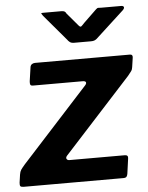

<svg xmlns="http://www.w3.org/2000/svg" viewBox="-64 -788 642 831"><g transform="rotate(-5 257.0 -372.0)"><path d="M6 0Q-6 0 -9 -4Q-12 -8 -11 -19L-6 -54Q-4 -67 1 -74.5Q6 -82 19 -97L309 -415Q315 -422 313 -427.5Q311 -433 298 -433H84Q74 -433 72 -438Q70 -443 71 -453L80 -515Q82 -523 88 -526.5Q94 -530 101 -530H513Q526 -530 524 -516L518 -475Q517 -465 511.5 -457.5Q506 -450 497 -439L204 -118Q197 -110 200.5 -104Q204 -98 212 -98H453Q469 -98 466 -82L457 -17Q456 -10 452.5 -5Q449 0 438 0H6ZM384 -738Q390 -744 394.5 -743.5Q399 -743 407 -743H493Q503 -743 505 -737.5Q507 -732 499 -724L375 -610Q370 -606 364.5 -604Q359 -602 350 -602H277Q265 -602 258.5 -607Q252 -612 248 -618L153 -730Q148 -737 146.5 -740Q145 -743 153 -743H234Q242 -743 247 -740.5Q252 -738 255 -731L300 -678Q309 -666 314 -670Q319 -674 329 -685Z"/></g></svg>

Font: Libre Franklin
Style: Bold Italic
Weight: 700
Italic angle: -8°
Designer: Pablo Impallari, Rodrigo Fuenzalida, Nhung Nguyen
Foundry: Impallari Type
Version: Version 3.000